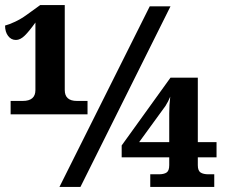

<svg xmlns="http://www.w3.org/2000/svg" viewBox="-34 -739 894 759"><path d="M8 -340H56Q106 -340 106 -383V-650Q81 -615 63.5 -598Q46 -581 29 -581Q10 -581 -2 -597Q-14 -613 -14 -638Q2 -642 25.5 -653Q49 -664 71 -680L125 -719H222V-383Q222 -340 270 -340H312V-287H8ZM558 -714H640L284 0H201ZM560 -50H594Q614 -50 624.5 -57Q635 -64 635 -86V-117H447V-164L640 -432H748V-177H822V-117H748V-86Q748 -64 759 -57Q770 -50 790 -50H813V0H560ZM635 -177V-291Q635 -324 639 -357Q632 -339 620 -320L516 -177Z"/></svg>

Font: Noto Serif ExtraBold
Style: Regular
Weight: 800
Designer: Monotype Design Team
Foundry: Monotype Imaging Inc.
Version: Version 1.001